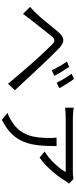

<svg xmlns="http://www.w3.org/2000/svg" viewBox="597 -1366 806 2040"><g transform="rotate(90 1000.0 -346.0)"><path d="M691 -678 634 -654C667 -608 702 -546 727 -493L786 -520C762 -567 716 -642 691 -678ZM819 -729 763 -703C797 -658 833 -598 859 -545L917 -573C893 -620 846 -694 819 -729ZM53 -263 128 -187C143 -208 165 -239 185 -264C231 -320 314 -429 362 -488C396 -529 415 -533 454 -495C496 -454 589 -355 647 -289C711 -216 799 -114 870 -28L939 -101C862 -183 762 -292 695 -363C636 -426 551 -515 490 -573C422 -637 375 -626 321 -563C258 -489 171 -378 124 -330C97 -303 79 -285 53 -263Z M1931 -676 1882 -723C1867 -720 1831 -717 1812 -717H1238C1201 -717 1159 -721 1124 -726V-635C1163 -639 1201 -641 1238 -641H1808C1775 -579 1681 -470 1589 -417L1655 -364C1769 -443 1864 -572 1904 -640C1911 -651 1924 -666 1931 -676ZM1532 -544H1442C1445 -518 1446 -496 1446 -472C1446 -305 1424 -163 1269 -68C1241 -48 1207 -32 1179 -23L1253 37C1508 -90 1532 -273 1532 -544Z"/></g></svg>

Font: Source Han Sans TC
Style: Regular
Weight: 400
Designer: Ryoko NISHIZUKA 西塚涼子 (kana, bopomofo & ideographs); Paul D. Hunt (Latin, Greek & Cyrillic); Sandoll Communications 산돌커뮤니
Foundry: Adobe
Version: Version 2.002;hotconv 1.0.116;makeotfexe 2.5.65601